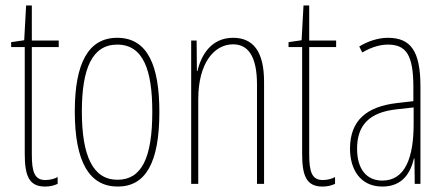

<svg xmlns="http://www.w3.org/2000/svg" viewBox="-20 -676 1635 706"><path d="M147 -14C107 -14 97 -44 97 -108V-503H196V-527H97V-656H76L69 -528L21 -521V-503H71V-112C71 -32 85 10 146 10C165 10 179 6 192 0V-25C182 -19 164 -14 147 -14Z M566 -264C566 -433 524 -537 411 -537C305 -537 255 -444 255 -266C255 -80 309 10 413 10C515 10 566 -77 566 -264ZM281 -266C281 -424 319 -512 411 -512C507 -512 540 -418 540 -265C540 -94 500 -15 412 -15C322 -15 281 -102 281 -266Z M837 -537C757 -537 720 -474 706 -415H704L703 -527H683V0H709V-311C709 -445 768 -513 837 -513C891 -513 925 -471 925 -365V0H951V-375C951 -488 910 -537 837 -537Z M1167 -14C1127 -14 1117 -44 1117 -108V-503H1216V-527H1117V-656H1096L1089 -528L1041 -521V-503H1091V-112C1091 -32 1105 10 1166 10C1185 10 1199 6 1212 0V-25C1202 -19 1184 -14 1167 -14Z M1406 -537C1372 -537 1333 -525 1301 -505L1312 -483C1349 -505 1382 -512 1406 -512C1473 -512 1500 -475 1500 -355V-304L1439 -297C1329 -284 1267 -234 1267 -129C1267 -57 1302 10 1386 10C1462 10 1490 -43 1502 -93H1504L1505 0H1526V-358C1526 -489 1490 -537 1406 -537ZM1438 -274 1501 -281V-220C1501 -97 1470 -12 1386 -12C1328 -12 1293 -54 1293 -129C1293 -217 1339 -263 1438 -274Z"/></svg>

Font: Noto Sans Georgian ExtraCondensed Thin
Style: Regular
Weight: 100
Width: 2
Designer: Monotype Design Team, Akaki Razmadze
Foundry: Google LLC
Version: Version 2.005